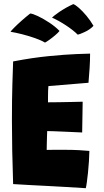

<svg xmlns="http://www.w3.org/2000/svg" viewBox="-20 -932 518 958"><path d="M408 7Q360.5 4 313.8 1.2Q267 -1.5 219.5 -4Q176.5 -6 132.5 -8.5Q88.5 -11 45.5 -13.5Q42.5 -100 41 -179.8Q39.5 -259.5 39.5 -329.5Q39.5 -437 41.8 -513.5Q44 -590 45.5 -625.5Q141.5 -644 223.8 -652Q306 -660 361 -662.2Q416 -664.5 429.5 -664.5Q429.5 -628.5 427.2 -593.2Q425 -558 421.5 -519L221.5 -502.5Q220.5 -496 220 -479.2Q219.5 -462.5 219.5 -445.2Q219.5 -428 219.5 -421.5Q239 -421.5 271.5 -422Q304 -422.5 337.2 -423.2Q370.5 -424 392.5 -424.5L390 -271Q381.5 -271.5 356.8 -272.5Q332 -273.5 302 -275Q272 -276.5 247.5 -277.2Q223 -278 215.5 -278Q215 -270.5 214.5 -251.5Q214 -232.5 213.5 -213Q213 -193.5 213 -184Q218.5 -184.5 247.2 -184.5Q276 -184.5 307 -184.5Q341.5 -184.5 373.8 -182.8Q406 -181 426 -179Q425.5 -156.5 423.8 -127.5Q422 -98.5 419 -70Q416 -41.5 413 -20.5Q410 0.5 408 7ZM345.5 -911.5Q355.5 -908.5 373.8 -892.5Q392 -876.5 411.8 -852.8Q431.5 -829 446.5 -803Q429 -784.5 403 -772.5Q377 -760.5 368 -759Q345.5 -781.5 309 -805.5Q272.5 -829.5 239.5 -844Q245.5 -851 275 -871.8Q304.5 -892.5 345.5 -911.5ZM130.5 -864.5Q141.5 -864.5 168.8 -851.8Q196 -839 226.2 -819Q256.5 -799 277 -777.5Q270.5 -769 255.2 -756Q240 -743 225 -732.5Q210 -722 204.5 -719.5Q186.5 -730.5 155.5 -741.5Q124.5 -752.5 91 -761Q57.5 -769.5 32.5 -773.5Q35.5 -778.5 50 -793.2Q64.5 -808 85.8 -827Q107 -846 130.5 -864.5Z"/></svg>

Font: Grandstander ExtraBold
Style: Regular
Weight: 800
Designer: Tyler Finck
Foundry: Etcetera Type Co
Version: Version 1.200; ttfautohint (v1.8.3)